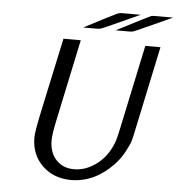

<svg xmlns="http://www.w3.org/2000/svg" viewBox="-58 -904 906 981"><g transform="rotate(5 395.0 -414.0)"><path d="M137.2 -179.2Q137.2 -209 162.1 -324.2L241.2 -693.8H330.1L243.2 -283.2Q226.1 -204.1 226.1 -171.9Q226.1 -108.9 261 -71.5Q295.9 -34.2 353 -34.2Q416 -34.2 472.9 -79.1Q529.8 -124 555.2 -202.1Q563 -230 569.8 -263.2L661.1 -693.8H738.8L647 -259.8Q640.1 -224.6 634 -204.3Q627.9 -184.1 607.4 -146Q586.9 -107.9 556.2 -76.2Q460.9 22 340.8 22Q252 21 194.6 -34.7Q137.2 -90.3 137.2 -179.2ZM336.9 -759.8Q383.8 -783.7 442.9 -814.9Q493.7 -840.8 504.4 -845.5Q515.1 -850.1 524.9 -850.1H624L449.2 -771L423.8 -761.2L409.2 -759.8ZM502.9 -759.8Q671.9 -846.7 679.2 -849.1Q684.1 -850.1 691.9 -850.1H790L615.2 -771L590.8 -761.2L576.2 -759.8Z"/></g></svg>

Font: CMU Sans Serif
Style: Oblique
Weight: 500
Italic angle: -12°
Version: Version 0.7.0